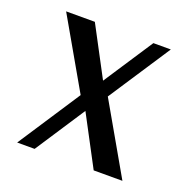

<svg xmlns="http://www.w3.org/2000/svg" viewBox="-95 -581 659 672"><g transform="rotate(20 234.0 -245.0)"><path d="M322 0 198 -234 366 -490H431L280 -260L429 0ZM37 0 189 -232 41 -490H148L271 -258L102 0Z"/></g></svg>

Font: Sutasoma
Style: Regular
Weight: 400
Designer: Izhar Fathurrohim, Akbar Rohmanto, Arusyal Khofiqoini
Foundry: Kiwari Kolektiv
Version: Version 1.102